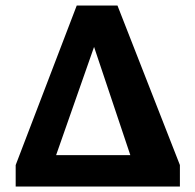

<svg xmlns="http://www.w3.org/2000/svg" viewBox="-20 -678 709 698"><path d="M79 0 97 -114H552L573 0ZM634 0H492L299 -576H346L144 0H37V-78L259 -658H407L634 -78Z"/></svg>

Font: Ysabeau Office ExtraBold
Style: Regular
Weight: 800
Designer: Christian Thalmann (Catharsis Fonts)
Version: Version 2.001;gftools[0.9.30]; featfreeze: tnum,lnum,ss02